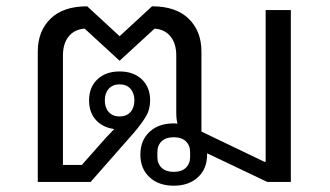

<svg xmlns="http://www.w3.org/2000/svg" viewBox="-20 -578 1048 610"><path d="M532 12Q484 12 455 -15Q426 -42 426 -87Q426 -132 455 -159Q484 -186 532 -186Q540 -186 544 -185Q540 -198 540 -221V-402Q540 -440 521.5 -462.5Q503 -485 471 -487L360 -385L249 -487Q217 -485 198.5 -462.5Q180 -440 180 -402V-54H240L318 -142L343 -168Q306 -173 284.5 -197Q263 -221 263 -259Q263 -301 289.5 -326Q316 -351 360 -351Q404 -351 430.5 -326Q457 -301 457 -259Q457 -230 443 -207Q429 -184 406 -157L268 0H100V-414Q100 -479 140.5 -518.5Q181 -558 257 -558L360 -463L463 -558Q539 -558 579.5 -518.5Q620 -479 620 -414V-160L820 -64H824V-546H904V0H829L638 -91V-87Q638 -42 609 -15Q580 12 532 12ZM532 -32Q557 -32 570.5 -45Q584 -58 584 -79V-95Q584 -116 570.5 -129Q557 -142 532 -142Q507 -142 493.5 -129Q480 -116 480 -95V-79Q480 -58 493.5 -45Q507 -32 532 -32ZM360 -208Q382 -208 394.5 -222Q407 -236 407 -259Q407 -282 394.5 -296Q382 -310 360 -310Q338 -310 325.5 -296Q313 -282 313 -259Q313 -236 325.5 -222Q338 -208 360 -208Z"/></svg>

Font: IBM Plex Sans Thai Looped
Style: Regular
Weight: 400
Designer: Mike Abbink, Paul van der Laan, Pieter van Rosmalen, Ben Mitchell, Mark Frömberg
Foundry: Bold Monday
Version: Version 1.1